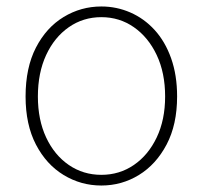

<svg xmlns="http://www.w3.org/2000/svg" viewBox="-20 -560 626 593"><path d="M293 13Q230 13 176.5 -19.5Q123 -52 91 -113.5Q59 -175 59 -262Q59 -351 91 -413Q123 -475 176.5 -507.5Q230 -540 293 -540Q340 -540 382.5 -521.5Q425 -503 457.5 -467.5Q490 -432 508.5 -380Q527 -328 527 -262Q527 -175 494.5 -113.5Q462 -52 409 -19.5Q356 13 293 13ZM293 -20Q349 -20 393.5 -50.5Q438 -81 464 -135.5Q490 -190 490 -262Q490 -335 464 -390Q438 -445 393.5 -476Q349 -507 293 -507Q237 -507 192.5 -476Q148 -445 122.5 -390Q97 -335 97 -262Q97 -190 122.5 -135.5Q148 -81 192.5 -50.5Q237 -20 293 -20Z"/></svg>

Font: Noto Sans TC
Style: Regular
Weight: 100
Designer: Ryoko NISHIZUKA 西塚涼子 (kana, bopomofo & ideographs); Paul D. Hunt (Latin, Greek & Cyrillic); Sandoll Communications 산돌커뮤니
Foundry: Adobe
Version: Version 2.004;hotconv 1.0.118;makeotfexe 2.5.65603